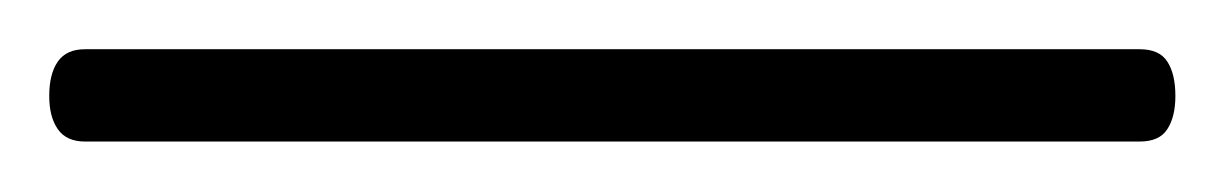

<svg xmlns="http://www.w3.org/2000/svg" viewBox="-22 68 498 78"><path d="M-2 107Q-2 98 1.5 93Q5 88 12.5 88H441Q449 88 452.2 93Q455.5 98 455.5 107Q455.5 115.5 452.2 120.5Q449 125.5 441 125.5H12.5Q5 125.5 1.5 120.5Q-2 115.5 -2 107Z"/></svg>

Font: Fraunces ExtraLight
Style: Regular
Weight: 250
Version: Version 1.000;[b76b70a41]